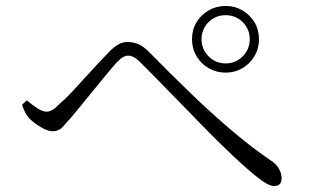

<svg xmlns="http://www.w3.org/2000/svg" viewBox="-20 -699 1040 645"><path d="M738 -455Q707 -455 681 -470Q655 -485 640 -510.5Q625 -536 625 -567Q625 -599 640 -624Q655 -649 681 -664Q707 -679 738 -679Q769 -679 794.5 -664Q820 -649 835 -624Q850 -599 850 -567Q850 -536 835 -510.5Q820 -485 794.5 -470Q769 -455 738 -455ZM901 -74Q882 -74 846.5 -102Q811 -130 762 -176Q743 -194 713.5 -223Q684 -252 649.5 -287.5Q615 -323 579 -360Q543 -397 510.5 -430Q478 -463 454 -487Q440 -501 430.5 -506.5Q421 -512 410 -512Q402 -512 393 -507Q384 -502 372 -489Q360 -476 340.5 -452.5Q321 -429 299.5 -402.5Q278 -376 257.5 -351Q237 -326 223 -309Q204 -287 190.5 -272.5Q177 -258 157 -258Q140 -258 116 -272.5Q92 -287 77 -303Q69 -312 63.5 -323.5Q58 -335 54 -347L70 -362Q89 -346 106 -335Q123 -324 136 -324Q147 -324 157.5 -330.5Q168 -337 181 -351Q199 -366 221 -389.5Q243 -413 266.5 -439Q290 -465 311 -487.5Q332 -510 345 -523Q360 -539 375.5 -548.5Q391 -558 408 -558Q426 -558 444 -551Q462 -544 483 -522Q545 -459 614.5 -391.5Q684 -324 755 -263.5Q826 -203 891 -159Q907 -149 916.5 -133Q926 -117 926 -100Q926 -88 920 -81Q914 -74 901 -74ZM738 -486Q772 -486 795.5 -510Q819 -534 819 -567Q819 -601 795.5 -624.5Q772 -648 738 -648Q704 -648 680.5 -624.5Q657 -601 657 -567Q657 -534 680.5 -510Q704 -486 738 -486Z"/></svg>

Font: Noto Serif HK ExtraLight Light
Style: Regular
Weight: 300
Version: Version 2.002-H1;hotconv 1.1.0;makeotfexe 2.6.0